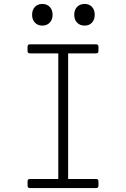

<svg xmlns="http://www.w3.org/2000/svg" viewBox="-20 -955 640 975"><path d="M410 -825Q386 -825 371.5 -840Q357 -855 357 -880Q357 -905 371.5 -920Q386 -935 410 -935Q433 -935 447 -920Q461 -905 461 -880Q461 -855 447 -840Q433 -825 410 -825ZM195 -825Q172 -825 157.5 -840Q143 -855 143 -880Q143 -905 157.5 -920Q172 -935 195 -935Q218 -935 232.5 -920Q247 -905 247 -880Q247 -855 232.5 -840Q218 -825 195 -825ZM132 0Q120 0 120 -12V-34Q120 -46 132 -46H276V-684H132Q120 -684 120 -696V-718Q120 -730 132 -730H468Q480 -730 480 -718V-696Q480 -684 468 -684H326V-46H468Q480 -46 480 -34V-12Q480 0 468 0Z"/></svg>

Font: Pitagon Sans Mono Thin
Style: Regular
Weight: 100
Monospace: yes
Designer: Travis Tran
Foundry: Pitagon
Version: Version 1.001; ttfautohint (v1.8.4.7-5d5b);gftools[0.9.26]